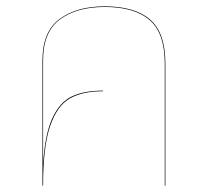

<svg xmlns="http://www.w3.org/2000/svg" viewBox="-20 -586 656 606"><path d="M502 -385V0H500V-385Q500 -482 452 -523Q404 -564 311 -564Q222 -564 169 -524.5Q116 -485 116 -396V-69Q122 -163 145.5 -213.5Q169 -264 207.5 -282Q246 -300 305 -300V-298Q240 -298 200 -275Q160 -252 138 -187.5Q116 -123 116 0H114V-396Q114 -486 168 -526Q222 -566 311 -566Q405 -566 453.5 -524.5Q502 -483 502 -385Z"/></svg>

Font: FiraGO Two
Style: Regular
Weight: 100
Designer: bBox Type
Foundry: bBox Type GmbH
Version: Version 1.001